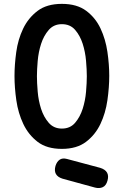

<svg xmlns="http://www.w3.org/2000/svg" viewBox="-20 -760 640 993"><path d="M300 -95Q343 -95 368.5 -125Q394 -155 407.5 -197Q421 -239 425 -285.5Q429 -332 429 -366Q429 -399 425 -445.5Q421 -492 407.5 -534Q394 -576 368.5 -605.5Q343 -635 300 -635Q258 -635 232 -605Q206 -575 192.5 -533Q179 -491 175 -445Q171 -399 171 -366Q171 -332 175 -285.5Q179 -239 192.5 -197Q206 -155 232 -125Q258 -95 300 -95ZM300 10Q222 10 174.5 -26.5Q127 -63 100.5 -119Q74 -175 64.5 -241Q55 -307 55 -367Q55 -425 64 -490.5Q73 -556 99.5 -611.5Q126 -667 174 -703.5Q222 -740 300 -740Q378 -740 426 -704Q474 -668 500 -612.5Q526 -557 535.5 -492Q545 -427 545 -368Q545 -308 535.5 -241.5Q526 -175 499.5 -119Q473 -63 425 -26.5Q377 10 300 10ZM303 164Q278 156 269 139.5Q260 123 267 98Q274 76 288.5 66Q303 56 326 62L498 108Q524 116 533.5 132.5Q543 149 536 174Q529 200 511.5 208Q494 216 471 210Z"/></svg>

Font: Maple Mono SemiBold
Style: Regular
Weight: 600
Monospace: yes
Designer: subframe7536
Version: Version 7.000